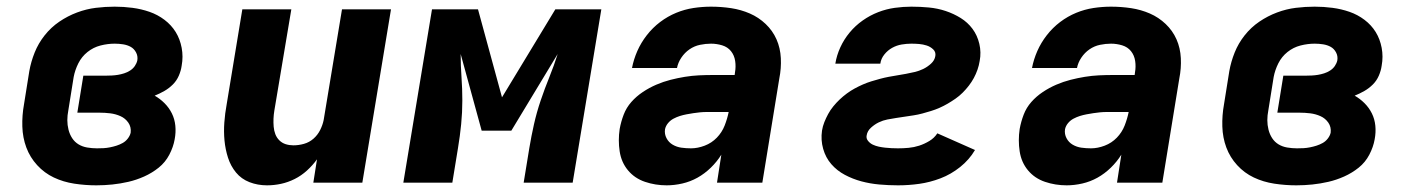

<svg xmlns="http://www.w3.org/2000/svg" viewBox="-20 -548 4240 576"><path d="M269 8Q236 8 203 3Q170 -2 141.5 -15.5Q113 -29 91.5 -52.5Q70 -76 59 -105.5Q48 -135 47 -168.5Q46 -202 52 -235L68 -335Q73 -363 84 -390.5Q95 -418 114 -442Q133 -466 158 -483Q183 -500 211 -510.5Q239 -521 267.5 -524.5Q296 -528 324 -528Q351 -528 377.5 -524.5Q404 -521 428.5 -512.5Q453 -504 473.5 -488.5Q494 -473 507 -452Q520 -431 525 -404.5Q530 -378 525 -351Q523 -336 516.5 -321Q510 -306 498.5 -294.5Q487 -283 473 -275Q459 -267 444 -261Q460 -252 473.5 -238.5Q487 -225 495.5 -208Q504 -191 506 -171Q508 -151 504 -130Q500 -107 488 -84Q476 -61 456 -45Q436 -29 412.5 -18.5Q389 -8 365 -2.5Q341 3 317 5.5Q293 8 269 8ZM271 -103Q281 -103 290.5 -103.5Q300 -104 310 -106Q320 -108 329.5 -111Q339 -114 348 -119Q357 -124 363.5 -132.5Q370 -141 372 -150Q374 -167 365 -180Q356 -193 341.5 -199.5Q327 -206 311 -208Q295 -210 278 -210H212L230 -321H297Q306 -321 315.5 -321.5Q325 -322 334 -323.5Q343 -325 352.5 -328Q362 -331 370.5 -336.5Q379 -342 384.5 -350Q390 -358 392 -367Q394 -380 388 -391Q382 -402 372 -407.5Q362 -413 349.5 -415Q337 -417 324 -417Q303 -417 281.5 -411.5Q260 -406 242.5 -392Q225 -378 215 -358Q205 -338 201 -317L185 -217Q182 -202 182 -187.5Q182 -173 185.5 -159Q189 -145 196.5 -133.5Q204 -122 215.5 -115Q227 -108 241.5 -105.5Q256 -103 271 -103Z M781 8Q753 8 728.5 -1.5Q704 -11 688 -30.5Q672 -50 664 -75Q656 -100 653.5 -126.5Q651 -153 653 -180.5Q655 -208 660 -235L707 -520H854L803 -216Q801 -204 800.5 -192Q800 -180 801 -168Q802 -156 806 -145.5Q810 -135 818 -127Q826 -119 837 -115.5Q848 -112 860 -112Q876 -112 892 -116.5Q908 -121 920.5 -132Q933 -143 940.5 -158Q948 -173 951 -188L1006 -520H1153L1067 0H920L931 -70Q918 -52 901 -36.5Q884 -21 864 -11Q844 -1 823 3.5Q802 8 781 8Z M1190 0 1276 -520H1414L1486 -256L1646 -520H1784L1698 0H1551L1568 -104Q1574 -140 1582 -175.5Q1590 -211 1602 -246.5Q1614 -282 1628 -316.5Q1642 -351 1653 -386L1514 -156H1425L1362 -386Q1362 -351 1364.5 -316.5Q1367 -282 1367 -246.5Q1367 -211 1363.5 -175.5Q1360 -140 1354 -104L1337 0Z M1980 8Q1946 8 1915 -2.5Q1884 -13 1864 -37Q1844 -61 1839 -94Q1834 -127 1839 -161Q1843 -183 1851 -204Q1859 -225 1874 -242Q1889 -259 1908.5 -272Q1928 -285 1949 -294Q1970 -303 1991.5 -308.5Q2013 -314 2034.5 -317.5Q2056 -321 2077 -322Q2098 -323 2119 -323H2184L2185 -331Q2188 -348 2185.5 -365Q2183 -382 2173 -394.5Q2163 -407 2146.5 -412Q2130 -417 2113 -417Q2097 -417 2080 -413.5Q2063 -410 2048.5 -400Q2034 -390 2024 -375Q2014 -360 2011 -344H1876Q1881 -370 1892 -395Q1903 -420 1920.5 -442.5Q1938 -465 1960.5 -482Q1983 -499 2008.5 -509.5Q2034 -520 2060.5 -524Q2087 -528 2113 -528Q2144 -528 2173.5 -523.5Q2203 -519 2229.5 -507.5Q2256 -496 2277 -476Q2298 -456 2309.5 -430Q2321 -404 2322.5 -373.5Q2324 -343 2318 -313L2267 0H2131L2144 -84Q2131 -63 2112.5 -45Q2094 -27 2072.5 -15Q2051 -3 2027 2.5Q2003 8 1980 8ZM2053 -103Q2073 -103 2094 -111Q2115 -119 2130.5 -135Q2146 -151 2154 -171.5Q2162 -192 2166 -212H2119Q2110 -212 2100 -212Q2090 -212 2080 -211Q2070 -210 2060 -208.5Q2050 -207 2039.5 -205Q2029 -203 2019.5 -200Q2010 -197 2000.5 -192Q1991 -187 1984 -178.5Q1977 -170 1975 -160Q1973 -146 1979.5 -133.5Q1986 -121 1998 -114Q2010 -107 2024 -105Q2038 -103 2053 -103Z M2674 8Q2646 8 2618 5.5Q2590 3 2564 -4Q2538 -11 2514.5 -23.5Q2491 -36 2474 -55.5Q2457 -75 2449.5 -101.5Q2442 -128 2446 -156Q2448 -169 2453 -181.5Q2458 -194 2464.5 -206Q2471 -218 2480 -229Q2489 -240 2499 -249.5Q2509 -259 2520.5 -267.5Q2532 -276 2544 -282.5Q2556 -289 2568.5 -294.5Q2581 -300 2594 -304Q2607 -308 2620 -311.5Q2633 -315 2646 -317.5Q2659 -320 2672 -322Q2685 -324 2698 -326.5Q2711 -329 2724 -332Q2737 -335 2749.5 -341Q2762 -347 2773 -357Q2784 -367 2786 -380Q2788 -392 2779.5 -400Q2771 -408 2760 -411.5Q2749 -415 2737.5 -416Q2726 -417 2714 -417Q2700 -417 2685 -414.5Q2670 -412 2656.5 -404.5Q2643 -397 2633 -384.5Q2623 -372 2621 -357H2486Q2490 -382 2501 -406Q2512 -430 2529 -450.5Q2546 -471 2568 -486.5Q2590 -502 2614.5 -511.5Q2639 -521 2664.5 -524.5Q2690 -528 2714 -528Q2741 -528 2767 -525.5Q2793 -523 2817 -515Q2841 -507 2862 -494Q2883 -481 2897.5 -461.5Q2912 -442 2918 -416.5Q2924 -391 2919 -365Q2917 -352 2912.5 -339Q2908 -326 2901.5 -314Q2895 -302 2886.5 -291Q2878 -280 2868 -270Q2858 -260 2846.5 -252Q2835 -244 2823 -237Q2811 -230 2798.5 -224.5Q2786 -219 2773 -215Q2760 -211 2747 -207.5Q2734 -204 2721 -202Q2708 -200 2694.5 -198Q2681 -196 2668 -194Q2655 -192 2642 -189.5Q2629 -187 2616.5 -181Q2604 -175 2593 -165Q2582 -155 2580 -142Q2578 -133 2584 -125.5Q2590 -118 2598.5 -114Q2607 -110 2616.5 -108Q2626 -106 2635.5 -105Q2645 -104 2654.5 -103.5Q2664 -103 2674 -103Q2690 -103 2706 -104.5Q2722 -106 2737.5 -111Q2753 -116 2768 -125Q2783 -134 2792 -148L2905 -98Q2888 -69 2860.5 -47Q2833 -25 2801.5 -13Q2770 -1 2738 3.5Q2706 8 2674 8Z M3180 8Q3146 8 3115 -2.5Q3084 -13 3064 -37Q3044 -61 3039 -94Q3034 -127 3039 -161Q3043 -183 3051 -204Q3059 -225 3074 -242Q3089 -259 3108.5 -272Q3128 -285 3149 -294Q3170 -303 3191.5 -308.5Q3213 -314 3234.5 -317.5Q3256 -321 3277 -322Q3298 -323 3319 -323H3384L3385 -331Q3388 -348 3385.5 -365Q3383 -382 3373 -394.5Q3363 -407 3346.5 -412Q3330 -417 3313 -417Q3297 -417 3280 -413.5Q3263 -410 3248.5 -400Q3234 -390 3224 -375Q3214 -360 3211 -344H3076Q3081 -370 3092 -395Q3103 -420 3120.5 -442.5Q3138 -465 3160.5 -482Q3183 -499 3208.5 -509.5Q3234 -520 3260.5 -524Q3287 -528 3313 -528Q3344 -528 3373.5 -523.5Q3403 -519 3429.5 -507.5Q3456 -496 3477 -476Q3498 -456 3509.5 -430Q3521 -404 3522.5 -373.5Q3524 -343 3518 -313L3467 0H3331L3344 -84Q3331 -63 3312.5 -45Q3294 -27 3272.5 -15Q3251 -3 3227 2.5Q3203 8 3180 8ZM3253 -103Q3273 -103 3294 -111Q3315 -119 3330.5 -135Q3346 -151 3354 -171.5Q3362 -192 3366 -212H3319Q3310 -212 3300 -212Q3290 -212 3280 -211Q3270 -210 3260 -208.5Q3250 -207 3239.5 -205Q3229 -203 3219.5 -200Q3210 -197 3200.5 -192Q3191 -187 3184 -178.5Q3177 -170 3175 -160Q3173 -146 3179.5 -133.5Q3186 -121 3198 -114Q3210 -107 3224 -105Q3238 -103 3253 -103Z M3869 8Q3836 8 3803 3Q3770 -2 3741.5 -15.5Q3713 -29 3691.5 -52.5Q3670 -76 3659 -105.5Q3648 -135 3647 -168.5Q3646 -202 3652 -235L3668 -335Q3673 -363 3684 -390.5Q3695 -418 3714 -442Q3733 -466 3758 -483Q3783 -500 3811 -510.5Q3839 -521 3867.5 -524.5Q3896 -528 3924 -528Q3951 -528 3977.5 -524.5Q4004 -521 4028.5 -512.5Q4053 -504 4073.5 -488.5Q4094 -473 4107 -452Q4120 -431 4125 -404.5Q4130 -378 4125 -351Q4123 -336 4116.5 -321Q4110 -306 4098.5 -294.5Q4087 -283 4073 -275Q4059 -267 4044 -261Q4060 -252 4073.5 -238.5Q4087 -225 4095.5 -208Q4104 -191 4106 -171Q4108 -151 4104 -130Q4100 -107 4088 -84Q4076 -61 4056 -45Q4036 -29 4012.5 -18.5Q3989 -8 3965 -2.5Q3941 3 3917 5.5Q3893 8 3869 8ZM3871 -103Q3881 -103 3890.5 -103.5Q3900 -104 3910 -106Q3920 -108 3929.5 -111Q3939 -114 3948 -119Q3957 -124 3963.5 -132.5Q3970 -141 3972 -150Q3974 -167 3965 -180Q3956 -193 3941.5 -199.5Q3927 -206 3911 -208Q3895 -210 3878 -210H3812L3830 -321H3897Q3906 -321 3915.5 -321.5Q3925 -322 3934 -323.5Q3943 -325 3952.5 -328Q3962 -331 3970.5 -336.5Q3979 -342 3984.5 -350Q3990 -358 3992 -367Q3994 -380 3988 -391Q3982 -402 3972 -407.5Q3962 -413 3949.5 -415Q3937 -417 3924 -417Q3903 -417 3881.5 -411.5Q3860 -406 3842.5 -392Q3825 -378 3815 -358Q3805 -338 3801 -317L3785 -217Q3782 -202 3782 -187.5Q3782 -173 3785.5 -159Q3789 -145 3796.5 -133.5Q3804 -122 3815.5 -115Q3827 -108 3841.5 -105.5Q3856 -103 3871 -103Z"/></svg>

Font: Iosevka SS04 Heavy Extended
Style: Italic
Weight: 900
Width: 7
Italic angle: -9°
Monospace: yes
Designer: Belleve Invis
Foundry: Belleve Invis
Version: Version 19.0.0; ttfautohint (v1.8.4)